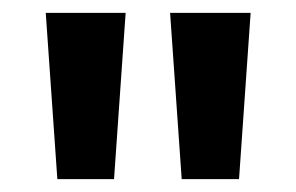

<svg xmlns="http://www.w3.org/2000/svg" viewBox="-20 -734 459 298"><path d="M175 -714 157 -456H69L51 -714ZM369 -714 351 -456H262L244 -714Z"/></svg>

Font: Noto Sans ExtraCondensed SemiBold
Style: Regular
Weight: 600
Width: 2
Designer: Monotype Design Team
Foundry: Monotype Imaging Inc.
Version: Version 2.013; ttfautohint (v1.8.4.7-5d5b)